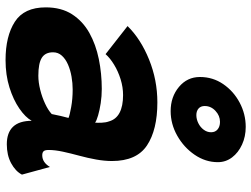

<svg xmlns="http://www.w3.org/2000/svg" viewBox="-126 -766 901 688"><g transform="rotate(90 324.0 -421.5)"><path d="M194.8 8.6Q109.2 8.6 57.6 -24.6Q5.9 -57.8 5.9 -135.5Q5.9 -191.1 30.6 -229.6Q55.4 -268.1 97.2 -291.6Q139.1 -315 191.2 -325.6Q243.2 -336.2 298.1 -336.2Q324 -336.2 349.2 -332.4Q374.4 -328.5 393.4 -322.9Q412.5 -317.4 418.9 -312.2Q419.9 -320.8 419.2 -335.9Q418.6 -351 414.5 -362Q407.4 -387.4 383.6 -399.9Q359.8 -412.5 320.1 -412.5Q291.9 -412.5 263.2 -403.6Q234.5 -394.6 211.1 -380.2Q187.6 -365.9 173.5 -349.8L72.9 -428.6Q119.2 -475.8 192.7 -505.6Q266.1 -535.4 346.4 -535.4Q444.6 -535.4 500.6 -498.2Q556.5 -461.1 556.5 -372.6Q556.5 -346.2 551.1 -315.9Q545.6 -285.5 537.5 -255.8Q529.4 -226 523.1 -197.2Q516.9 -168.5 516.9 -145.9Q516.9 -131.9 521.8 -127.4Q526.6 -122.9 535.8 -122.9Q549.1 -122.9 559.6 -130.1Q570 -137.2 577.8 -150.4L605.2 -50.1Q593.2 -27 564.4 -11.4Q535.5 4.1 496.4 4.1Q454.9 4.1 433.6 -18.3Q412.4 -40.8 412.4 -85.2Q399.9 -62.5 368.5 -40.9Q337.1 -19.2 292.6 -5.3Q248 8.6 194.8 8.6ZM250.9 -108.9Q274.6 -108.9 301.2 -115.6Q327.8 -122.2 351.1 -133.2Q374.5 -144.1 388.2 -156.9Q391.4 -172.5 395 -188.9Q398.6 -205.2 402.1 -217Q392.1 -221.4 362.9 -226.6Q333.8 -231.9 300 -231.9Q277.5 -231.9 254.1 -227.8Q230.8 -223.8 210.9 -215.2Q191.1 -206.6 179 -193.2Q166.9 -179.9 166.9 -161.6Q166.9 -133.8 186.6 -121.3Q206.4 -108.9 250.9 -108.9ZM377.6 -583Q326.5 -583 290.9 -612.8Q255.4 -642.5 255.4 -687.9Q255.4 -734.2 280.9 -771.4Q306.4 -808.6 347.3 -830.3Q388.2 -852 434.1 -852Q468.9 -852 497.6 -838.8Q526.4 -825.6 543.5 -803.1Q560.6 -780.5 560.6 -752.1Q560.6 -707.8 534.2 -669.1Q507.8 -630.4 465.9 -606.7Q424.1 -583 377.6 -583ZM391.9 -675.1Q406.8 -675.1 421 -682.2Q435.2 -689.2 444.3 -701.4Q453.4 -713.5 453.4 -728Q453.4 -742.8 443.2 -751.2Q433.1 -759.8 416 -759.8Q394.1 -759.8 376.8 -743.6Q359.4 -727.4 359.4 -705.1Q359.4 -690.8 368.4 -682.9Q377.5 -675.1 391.9 -675.1Z"/></g></svg>

Font: Grandstander Thin
Style: Italic
Weight: 100
Italic angle: -15°
Designer: Tyler Finck
Foundry: Etcetera Type Co
Version: Version 1.200